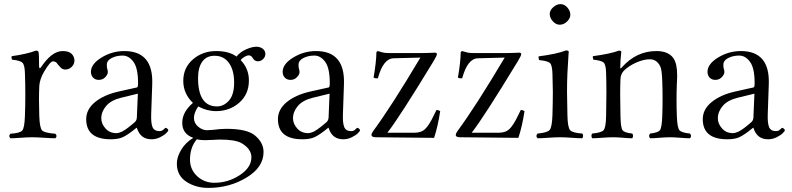

<svg xmlns="http://www.w3.org/2000/svg" viewBox="-20 -667 3847 933"><path d="M101.1 -312Q100.1 -351.1 89.1 -362.1Q78.1 -373 39.1 -377Q34.2 -384.8 37.1 -394Q107.9 -403.8 154.8 -420.9Q164.6 -420.9 167 -415Q169.9 -406.2 169.9 -348.1Q169.9 -335 174.3 -335.4Q175.8 -335.9 178.2 -338.9Q231.4 -418.9 284.2 -418.9Q314.9 -418.9 328.4 -405Q341.8 -391.1 341.8 -373Q341.8 -355 328.4 -342Q314.9 -329.1 296.9 -329.1Q292 -329.1 287.6 -330.6Q283.2 -332 280 -334Q276.9 -335.9 272.9 -340.6Q269 -345.2 267.6 -346.7Q266.1 -348.1 261.5 -353.5Q256.8 -358.9 256.8 -359.9Q250 -368.7 237.1 -368.9Q224.1 -369.1 193.8 -317.9Q172.9 -281.7 170.9 -249Q168 -186 170.9 -103Q172.9 -44.9 184.8 -33Q196.8 -21 249 -17.1Q260.3 -5.9 249 4.9Q231 4.9 194.1 2.4Q157.2 0 136.2 0Q115.2 0 81.5 2.4Q47.9 4.9 30.8 4.9Q19.5 -6.3 30.8 -17.1Q76.7 -20 87.9 -32.5Q99.1 -44.9 101.1 -103Q105 -207 101.1 -312Z M649.9 -211.9 567.9 -191.9Q519 -179.7 495.6 -151.9Q472.2 -124 472.2 -91.8Q472.2 -65.9 492.4 -43Q512.7 -20 545.9 -20Q551.8 -20 559.8 -22.5Q567.9 -24.9 574 -27.8Q580.1 -30.8 590.1 -37.8Q600.1 -44.9 604.5 -48.3Q608.9 -51.8 619.4 -60.3Q629.9 -68.8 631.8 -70.8Q644 -79.6 645 -95.2ZM645 -45.9H643.1L624 -30.8Q591.8 -5.9 570.8 2Q549.8 9.8 518.1 9.8Q398.9 9.8 398.9 -87.9Q398.9 -135.7 441.9 -170.9Q484.9 -206.1 556.2 -222.2L646 -242.2Q650.9 -244.1 650.9 -263.2Q650.9 -336.4 628.4 -366.7Q606 -397 575.9 -397Q545.9 -397 522.5 -385Q499 -373 499 -352.1Q499 -338.9 501 -333Q503.9 -327.1 503.9 -316.2Q503.9 -305.2 491.5 -292Q479 -278.8 460 -278.8Q442.9 -278.8 432.4 -289.8Q421.9 -300.8 421.9 -317.9Q421.9 -356 473.4 -387.5Q524.9 -418.9 584 -418.9Q726.1 -418.9 719.7 -256.8L714.8 -115.2Q712.9 -70.3 720.9 -50Q729 -29.8 754.9 -29.8Q767.1 -29.8 774.9 -37.8Q782.7 -45.9 783.7 -45.9Q787.6 -45.9 792.7 -42Q797.9 -38.1 797.9 -33.2Q797.9 -30.3 787.8 -20Q777.8 -9.8 757.8 0Q737.8 9.8 716.8 9.8Q662.1 10.3 645 -45.9Z M1022.5 -396Q983.4 -396 962.9 -367.4Q942.4 -338.9 942.4 -288.1Q942.4 -149.9 1034.7 -149.9Q1066.9 -149.9 1092.3 -178Q1117.7 -206.1 1117.7 -266.1Q1117.7 -326.2 1092.5 -361.1Q1067.4 -396 1022.5 -396ZM936.5 9.8Q903.3 48.8 903.3 108.9Q903.3 156.7 938 189Q972.7 221.2 1021.5 221.2Q1088.4 221.2 1145 184.1Q1201.7 147 1201.7 97.2Q1201.7 56.2 1152.3 27.8Q1120.1 10.7 1044.4 11.2Q1040.5 11.2 1016.1 12.7Q991.7 14.2 974.6 14.2Q949.7 13.7 936.5 9.8ZM1233.4 -369.1Q1216.3 -369.1 1207.5 -386.2Q1199.7 -398.4 1188.5 -397.9Q1179.7 -397.9 1167.2 -390.4Q1154.8 -382.8 1149.4 -375Q1189.5 -334 1189.5 -275.9Q1189.5 -209 1142.6 -168Q1095.7 -127 1029.8 -127Q984.9 -127 943.4 -149.9Q922.4 -119.1 922.4 -94Q922.4 -68.8 942.9 -51.5Q963.4 -34.2 986.3 -34.2Q987.3 -34.2 1015.6 -36.1Q1053.7 -41 1079.6 -41Q1180.7 -41 1218.8 -8.8Q1260.7 25.9 1260.7 71.8Q1260.7 146 1177.7 196Q1094.7 246.1 992.7 246.1Q931.6 246.1 885.5 216.1Q839.4 186 839.4 127.9Q839.4 95.7 860.8 60.3Q882.3 24.9 919.4 2.9Q865.2 -16.1 865.7 -70.8Q865.7 -122.6 917.5 -167Q870.6 -211.9 870.6 -273.9Q870.6 -337.9 917.5 -378.4Q964.4 -418.9 1030.8 -418.9Q1092.8 -418.9 1129.4 -392.1Q1146.5 -414.1 1175.5 -427Q1204.6 -439.9 1225.6 -439.9Q1244.6 -439.9 1257.1 -429.9Q1269.5 -419.9 1269.5 -404.8Q1269.5 -390.6 1258.5 -379.9Q1247.6 -369.1 1233.4 -369.1Z M1581.5 -211.9 1499.5 -191.9Q1450.7 -179.7 1427.2 -151.9Q1403.8 -124 1403.8 -91.8Q1403.8 -65.9 1424.1 -43Q1444.3 -20 1477.5 -20Q1483.4 -20 1491.5 -22.5Q1499.5 -24.9 1505.6 -27.8Q1511.7 -30.8 1521.7 -37.8Q1531.7 -44.9 1536.1 -48.3Q1540.5 -51.8 1551 -60.3Q1561.5 -68.8 1563.5 -70.8Q1575.7 -79.6 1576.7 -95.2ZM1576.7 -45.9H1574.7L1555.7 -30.8Q1523.4 -5.9 1502.4 2Q1481.4 9.8 1449.7 9.8Q1330.6 9.8 1330.6 -87.9Q1330.6 -135.7 1373.5 -170.9Q1416.5 -206.1 1487.8 -222.2L1577.6 -242.2Q1582.5 -244.1 1582.5 -263.2Q1582.5 -336.4 1560.1 -366.7Q1537.6 -397 1507.6 -397Q1477.5 -397 1454.1 -385Q1430.7 -373 1430.7 -352.1Q1430.7 -338.9 1432.6 -333Q1435.5 -327.1 1435.5 -316.2Q1435.5 -305.2 1423.1 -292Q1410.6 -278.8 1391.6 -278.8Q1374.5 -278.8 1364 -289.8Q1353.5 -300.8 1353.5 -317.9Q1353.5 -356 1405 -387.5Q1456.5 -418.9 1515.6 -418.9Q1657.7 -418.9 1651.4 -256.8L1646.5 -115.2Q1644.5 -70.3 1652.6 -50Q1660.6 -29.8 1686.5 -29.8Q1698.7 -29.8 1706.5 -37.8Q1714.4 -45.9 1715.3 -45.9Q1719.2 -45.9 1724.4 -42Q1729.5 -38.1 1729.5 -33.2Q1729.5 -30.3 1719.5 -20Q1709.5 -9.8 1689.5 0Q1669.4 9.8 1648.4 9.8Q1593.8 10.3 1576.7 -45.9Z M1815.4 -418.9Q1821.3 -418 1829.8 -415Q1838.4 -412.1 1847.9 -410.6Q1857.4 -409.2 1871.1 -409.2H2032.2Q2044.4 -409.2 2058.3 -409.7Q2072.3 -410.2 2081.8 -410.6Q2091.3 -411.1 2092.3 -411.1Q2103.5 -411.1 2103 -403.8Q2103 -396 2086.4 -369.1Q1919.4 -94.2 1862.3 -22H1994.1Q2028.3 -22 2047.4 -41.5Q2066.4 -61 2087.4 -105L2101.1 -132.8Q2109.9 -132.8 2119.1 -127Q2107.9 -52.7 2089.4 2.9L1807.1 0Q1785.2 0 1785.2 -11.2Q1785.2 -19 1793.9 -30.8Q1879.9 -147 2022.9 -387.2L1893.1 -383.8Q1842.3 -382.8 1816.4 -287.1Q1806.6 -284.2 1795.4 -290Q1808.6 -366.2 1809.1 -413.1Q1809.1 -414.1 1811.8 -416.5Q1814.5 -418.9 1815.4 -418.9Z M2225.1 -418.9Q2231 -418 2239.5 -415Q2248 -412.1 2257.6 -410.6Q2267.1 -409.2 2280.8 -409.2H2441.9Q2454.1 -409.2 2468 -409.7Q2481.9 -410.2 2491.5 -410.6Q2501 -411.1 2502 -411.1Q2513.2 -411.1 2512.7 -403.8Q2512.7 -396 2496.1 -369.1Q2329.1 -94.2 2272 -22H2403.8Q2438 -22 2457 -41.5Q2476.1 -61 2497.1 -105L2510.7 -132.8Q2519.5 -132.8 2528.8 -127Q2517.6 -52.7 2499 2.9L2216.8 0Q2194.8 0 2194.8 -11.2Q2194.8 -19 2203.6 -30.8Q2289.6 -147 2432.6 -387.2L2302.7 -383.8Q2252 -382.8 2226.1 -287.1Q2216.3 -284.2 2205.1 -290Q2218.3 -366.2 2218.8 -413.1Q2218.8 -414.1 2221.4 -416.5Q2224.1 -418.9 2225.1 -418.9Z M2651.4 -599.1Q2651.4 -617.2 2668.5 -632.1Q2685.5 -647 2703.6 -647Q2722.7 -647 2737.1 -630.4Q2751.5 -613.8 2751.5 -595.2Q2751.5 -578.1 2735.6 -562.5Q2719.7 -546.9 2699.7 -546.9Q2681.6 -546.9 2666.5 -563.5Q2651.4 -580.1 2651.4 -599.1ZM2737.3 -108.9Q2738.3 -47.9 2750.5 -34.4Q2762.7 -21 2809.6 -18.1Q2813.5 -14.2 2813.5 -7.1Q2813.5 0 2809.6 4.9Q2790.5 4.9 2757.6 2.4Q2724.6 0 2701.7 0Q2678.7 0 2644.5 2.4Q2610.4 4.9 2592.3 4.9Q2581.1 -6.3 2592.3 -18.1Q2639.2 -22 2650.9 -35.4Q2662.6 -48.8 2664.6 -108.9Q2666.5 -175.8 2666.5 -220.7Q2666.5 -247.1 2664.6 -307.1Q2663.6 -350.1 2652.6 -360.6Q2641.6 -371.1 2599.6 -375Q2595.7 -387.2 2597.7 -393.1Q2684.6 -404.3 2730.5 -421.9Q2743.7 -421.9 2743.7 -415Q2743.2 -409.2 2742.4 -398.7Q2741.7 -388.2 2740.2 -360.8Q2738.8 -333.5 2737.3 -311.5Q2736.3 -290 2735.8 -266.8Q2735.4 -243.7 2735.4 -219.7Q2735.4 -194.8 2737.3 -108.9Z M3002.9 -340.8Q3072.8 -418.9 3169.9 -418.9Q3226.1 -418.9 3251 -386.2Q3261.7 -371.1 3266.1 -350.3Q3270.5 -329.6 3270.5 -301.3Q3270.5 -294.9 3270.3 -286.6Q3270 -278.3 3269.8 -273.4Q3269.5 -268.6 3269 -257.8Q3266.1 -180.7 3269 -104Q3271 -46.9 3281.5 -34.4Q3292 -22 3333 -18.1Q3342.8 -5.9 3333 4.9Q3314 4.9 3285.2 2.4Q3256.3 0 3235.4 0Q3215.3 0 3186.3 2.4Q3157.2 4.9 3139.2 4.9Q3129.4 -6.3 3139.2 -18.1Q3177.2 -22 3186.8 -34.4Q3196.3 -46.9 3198.2 -104Q3201.2 -188 3198.2 -271Q3196.3 -331.1 3188 -345.2Q3170.9 -379.4 3137.2 -378.9Q3108.4 -378.9 3072.8 -363.5Q3037.1 -348.1 3011.2 -323.2Q2996.1 -306.2 2995.1 -283.2Q2992.2 -223.1 2995.1 -104Q2996.1 -46.9 3005.1 -34.4Q3014.2 -22 3052.2 -18.1Q3056.2 -14.2 3056.2 -7.1Q3056.2 0 3052.2 4.9Q3034.2 4.9 3007.6 2.4Q2981 0 2960.9 0Q2938 0 2906 2.4Q2874 4.9 2857.9 4.9Q2854 0 2854 -7.1Q2854 -14.2 2857.9 -18.1Q2901.9 -22 2913.1 -34.4Q2924.3 -46.9 2925.3 -104Q2928.2 -225.1 2925.3 -312Q2924.3 -353 2913.3 -363Q2902.3 -373 2863.3 -377Q2859.4 -388.2 2861.3 -394Q2945.3 -405.3 2987.3 -420.9Q2999.5 -420.9 2999 -414.1Q2994.1 -370.1 2994.1 -340.8Q2994.1 -328.6 3002.9 -340.8Z M3646 -211.9 3564 -191.9Q3515.1 -179.7 3491.7 -151.9Q3468.3 -124 3468.3 -91.8Q3468.3 -65.9 3488.5 -43Q3508.8 -20 3542 -20Q3547.9 -20 3555.9 -22.5Q3564 -24.9 3570.1 -27.8Q3576.2 -30.8 3586.2 -37.8Q3596.2 -44.9 3600.6 -48.3Q3605 -51.8 3615.5 -60.3Q3626 -68.8 3627.9 -70.8Q3640.1 -79.6 3641.1 -95.2ZM3641.1 -45.9H3639.2L3620.1 -30.8Q3587.9 -5.9 3566.9 2Q3545.9 9.8 3514.2 9.8Q3395 9.8 3395 -87.9Q3395 -135.7 3438 -170.9Q3481 -206.1 3552.2 -222.2L3642.1 -242.2Q3647 -244.1 3647 -263.2Q3647 -336.4 3624.5 -366.7Q3602.1 -397 3572 -397Q3542 -397 3518.6 -385Q3495.1 -373 3495.1 -352.1Q3495.1 -338.9 3497.1 -333Q3500 -327.1 3500 -316.2Q3500 -305.2 3487.5 -292Q3475.1 -278.8 3456.1 -278.8Q3439 -278.8 3428.5 -289.8Q3418 -300.8 3418 -317.9Q3418 -356 3469.5 -387.5Q3521 -418.9 3580.1 -418.9Q3722.2 -418.9 3715.8 -256.8L3710.9 -115.2Q3709 -70.3 3717 -50Q3725.1 -29.8 3751 -29.8Q3763.2 -29.8 3771 -37.8Q3778.8 -45.9 3779.8 -45.9Q3783.7 -45.9 3788.8 -42Q3793.9 -38.1 3793.9 -33.2Q3793.9 -30.3 3783.9 -20Q3773.9 -9.8 3753.9 0Q3733.9 9.8 3712.9 9.8Q3658.2 10.3 3641.1 -45.9Z"/></svg>

Font: Linux Libertine Display
Style: Regular
Weight: 400
Designer: Philipp H. Poll
Foundry: Philipp H. Poll
Version: Version 5.0.9